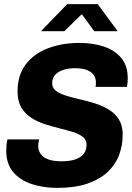

<svg xmlns="http://www.w3.org/2000/svg" viewBox="-20 -905 642 935"><path d="M259.5 10Q192.5 10 135.8 -8.2Q79 -26.5 44.8 -66.5Q10.5 -106.5 10.5 -170Q10.5 -185 11.8 -199.5Q13 -214 16.5 -226H171Q169 -220.5 167.5 -212Q166 -203.5 166 -196Q166 -172.5 178 -155.2Q190 -138 215.2 -128.8Q240.5 -119.5 280 -119.5Q320 -119.5 347 -128.8Q374 -138 387.8 -156Q401.5 -174 401.5 -200.5Q401.5 -224 383.2 -238.5Q365 -253 335 -262.2Q305 -271.5 269.5 -280.2Q234 -289 198 -300.5Q162 -312 132 -331.5Q102 -351 83.8 -381.5Q65.5 -412 65.5 -459Q65.5 -539 105.5 -591.5Q145.5 -644 214 -670Q282.5 -696 367 -696Q433 -696 486.2 -678Q539.5 -660 570.8 -622.5Q602 -585 602 -525Q602 -517.5 601.5 -507.8Q601 -498 598 -482H445.5Q447 -491.5 447 -495.5Q447 -499.5 447 -503.5Q447 -537 420.5 -555Q394 -573 345.5 -573Q314 -573 288.5 -564.8Q263 -556.5 248.5 -540.5Q234 -524.5 234 -500Q234 -476.5 252.8 -462.5Q271.5 -448.5 302 -439Q332.5 -429.5 369.2 -421.2Q406 -413 442.5 -401.5Q479 -390 509.5 -371.5Q540 -353 558.8 -323.5Q577.5 -294 577.5 -249Q577.5 -196.5 559.8 -149.8Q542 -103 504 -67.2Q466 -31.5 405.5 -10.8Q345 10 259.5 10ZM179.5 -753 307.5 -885H456L553 -753H439L364.5 -855H398L293 -753Z"/></svg>

Font: Chivo Mono Medium
Style: Italic
Weight: 500
Italic angle: -8.05°
Monospace: yes
Designer: Hector Gatti
Foundry: Omnibus-Type
Version: Version 1.008